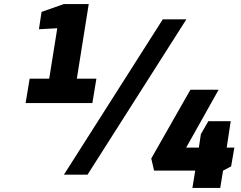

<svg xmlns="http://www.w3.org/2000/svg" viewBox="-20 -866 1196 952"><path d="M787 -770H904L414 0H297ZM948 -20H744L730 -80L924 -421H1064L903 -134H966L976 -201L1013 -265H1124L1104 -134H1142L1126 -41L1086 -20L1072 66H934ZM458 -476 438 -355H107L127 -476H224L264 -726L173 -721L186 -807L297 -846H420L361 -476Z"/></svg>

Font: Exo ExtraBold
Style: Italic
Weight: 800
Italic angle: -9°
Designer: Natanael Gama
Foundry: Natanael Gama
Version: Version 1.500; ttfautohint (v1.6)